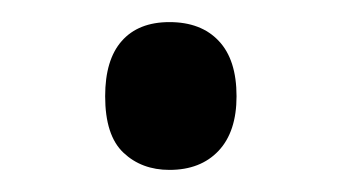

<svg xmlns="http://www.w3.org/2000/svg" viewBox="-20 -138 306 172"><path d="M74.2 -51.8Q74.2 -84.5 89.1 -101.3Q104 -118.2 131.8 -118.2Q160.2 -118.2 176 -101.3Q191.9 -84.5 191.9 -51.8Q191.9 -20 175.8 -2.9Q159.7 14.2 131.8 14.2Q106.9 14.2 90.6 -1.2Q74.2 -16.6 74.2 -51.8Z"/></svg>

Font: f4_41667 
Style: Regular
Weight: 400
Foundry: Ascender Corporation
Version: Version 1.10